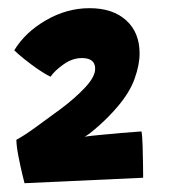

<svg xmlns="http://www.w3.org/2000/svg" viewBox="-20 -682 410 458"><path d="M317.5 -368.5Q319.5 -358 320.2 -334Q321 -310 321.2 -287.2Q321.5 -264.5 321.5 -258L38.5 -245Q37.5 -248.5 33 -267.2Q28.5 -286 24 -309Q19.5 -332 19 -348.5Q36 -357.5 62.8 -376.8Q89.5 -396 124 -421.5Q159.5 -448 183.2 -473.5Q207 -499 207 -518Q207 -543.5 175.5 -543.5Q152.5 -543.5 131.2 -528.2Q110 -513 100.5 -499Q87 -505.5 70 -517.2Q53 -529 37.5 -541.5Q22 -554 14 -562Q40 -605 89.8 -633.8Q139.5 -662.5 193.5 -662.5Q249 -662.5 281 -633.5Q313 -604.5 313 -554.5Q313 -527.5 301.2 -494.5Q289.5 -461.5 260 -427Q240 -403.5 215.8 -382Q191.5 -360.5 182 -356Q196 -358 219.5 -360.2Q243 -362.5 269.2 -364.8Q295.5 -367 317.5 -368.5Z"/></svg>

Font: Grandstander
Style: Bold
Weight: 700
Designer: Tyler Finck
Foundry: Etcetera Type Co
Version: Version 1.200; ttfautohint (v1.8.3)